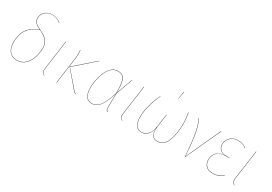

<svg xmlns="http://www.w3.org/2000/svg" viewBox="26 -1601 3509 2477"><g transform="rotate(30 1780.0 -362.0)"><path d="M452 -685 449 -683Q420 -707 391.5 -718.5Q363 -730 322 -730Q280 -730 248 -712Q216 -694 198 -664.5Q180 -635 180 -601Q180 -562 203 -536.5Q226 -511 284 -484Q365 -448 398.5 -406.5Q432 -365 432 -295Q432 -226 410.5 -156.5Q389 -87 340 -39Q291 9 214 9Q142 9 102.5 -40Q63 -89 63 -175Q63 -412 277 -483Q222 -509 199 -535Q176 -561 176 -601Q176 -636 194.5 -666.5Q213 -697 246 -715Q279 -733 322 -733Q363 -733 393 -721.5Q423 -710 452 -685ZM67 -175Q67 -90 105 -42.5Q143 5 214 5Q290 5 338 -42.5Q386 -90 407 -158.5Q428 -227 428 -295Q428 -364 394.5 -404.5Q361 -445 282 -481Q67 -411 67 -175Z M590 -92Q587 -76 587 -62Q587 -40 596 -25Q605 -10 625 1L624 4Q602 -8 592.5 -23Q583 -38 583 -62Q583 -76 586 -92L645 -517H649Z M1052 -25 850 -262 1143 -519 1146 -517 855 -261 1055 -28Q1068 -13 1076 -7Q1084 -1 1097 3L1095 6Q1082 3 1074 -3Q1066 -9 1052 -25ZM856 -372Q863 -421 863 -463Q863 -496 859 -517L863 -518Q867 -495 867 -462Q867 -421 860 -372L808 0H804Z M1544 -315Q1544 -286 1543 -271L1633 -517H1637L1545 -264L1543 -61Q1542 -31 1548 -19.5Q1554 -8 1568 -2L1567 2Q1551 -5 1544.5 -16Q1538 -27 1539 -60L1541 -256Q1509 -157 1478 -99.5Q1447 -42 1412 -16.5Q1377 9 1332 9Q1275 9 1245 -34.5Q1215 -78 1215 -162Q1215 -240 1237 -324.5Q1259 -409 1306 -468Q1353 -527 1424 -527Q1487 -527 1515.5 -479.5Q1544 -432 1544 -315ZM1219 -162Q1219 -79 1248 -37Q1277 5 1333 5Q1377 5 1411.5 -20.5Q1446 -46 1477 -105Q1508 -164 1540 -264V-310Q1540 -428 1512.5 -475.5Q1485 -523 1424 -523Q1354 -523 1308 -465Q1262 -407 1240.5 -323Q1219 -239 1219 -162Z M1753 -92Q1750 -76 1750 -62Q1750 -40 1759 -25Q1768 -10 1788 1L1787 4Q1765 -8 1755.5 -23Q1746 -38 1746 -62Q1746 -76 1749 -92L1808 -517H1812Z M1959 -156Q1959 -237 1984.5 -333.5Q2010 -430 2053 -517H2057Q2014 -430 1988.5 -332Q1963 -234 1963 -156Q1963 -70 1993.5 -32.5Q2024 5 2074 5Q2125 5 2164.5 -37Q2204 -79 2215 -164L2240 -349L2244 -350L2219 -163Q2215 -125 2215 -110Q2215 5 2309 5Q2403 5 2444.5 -100Q2486 -205 2486 -353Q2486 -442 2469 -517H2473Q2490 -442 2490 -354Q2490 -203 2447.5 -97Q2405 9 2309 9Q2212 9 2212 -109L2213 -136Q2199 -65 2161 -28Q2123 9 2074 9Q2022 9 1990.5 -30Q1959 -69 1959 -156ZM2293 -719 2272 -606H2269L2289 -719Z M2721 -4 2958 -519 2962 -517 2723 0H2718Q2704 -219 2680.5 -338.5Q2657 -458 2623 -519L2627 -520Q2661 -459 2684.5 -339.5Q2708 -220 2721 -4Z M2997 -121Q2997 -181 3035.5 -225.5Q3074 -270 3158 -273Q3107 -277 3079.5 -306Q3052 -335 3052 -381Q3052 -418 3071 -451.5Q3090 -485 3126.5 -506Q3163 -527 3212 -527Q3288 -527 3336 -482L3333 -480Q3288 -523 3211 -523Q3163 -523 3128 -502.5Q3093 -482 3074.5 -449.5Q3056 -417 3056 -381Q3056 -334 3086.5 -304.5Q3117 -275 3177 -275H3225V-271H3174Q3081 -271 3041 -226Q3001 -181 3001 -121Q3001 -63 3036 -29Q3071 5 3131 5Q3180 5 3215.5 -10Q3251 -25 3281 -53L3283 -49Q3252 -20 3216.5 -5.5Q3181 9 3131 9Q3069 9 3033 -26Q2997 -61 2997 -121Z M3424 -92Q3421 -76 3421 -62Q3421 -40 3430 -25Q3439 -10 3459 1L3458 4Q3436 -8 3426.5 -23Q3417 -38 3417 -62Q3417 -76 3420 -92L3479 -517H3483Z"/></g></svg>

Font: Fira Sans Condensed Four
Style: Italic
Weight: 100
Width: 3
Italic angle: -8°
Designer: bBox Type GmbH & Carrois Corporate GbR & Edenspiekermann AG
Foundry: bBox Type GmbH & Carrois Corporate GbR & Edenspiekermann AG
Version: Version 4.301